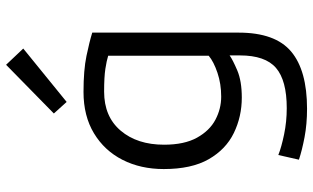

<svg xmlns="http://www.w3.org/2000/svg" viewBox="-214 -602 1004 615"><g transform="rotate(-90 287.5 -294.0)"><path d="M247 188Q198 188 156 180Q114 172 84 162L99 96Q124 106 165 114.5Q206 123 249 123Q338 123 378 88.5Q418 54 418 -27V-60Q404 -50 370 -35.5Q336 -21 283 -21Q222 -21 169.5 -46.5Q117 -72 85.5 -127Q54 -182 54 -271Q54 -345 83.5 -403Q113 -461 168.5 -494.5Q224 -528 301 -528Q371 -528 416.5 -518.5Q462 -509 491 -500V-31Q491 86 430.5 137Q370 188 247 188ZM286 -87Q327 -87 362.5 -99Q398 -111 417 -127V-449Q401 -454 375 -458Q349 -462 302 -462Q222 -462 177 -409Q132 -356 132 -270Q132 -205 154.5 -164.5Q177 -124 212 -105.5Q247 -87 286 -87ZM269 -582 232 -623 388 -776 440 -721Z"/></g></svg>

Font: Ubuntu Sans
Style: Regular
Weight: 400
Designer: Dalton Maag Ltd
Foundry: Dalton Maag Ltd
Version: Version 1.006; ttfautohint (v1.8.4.7-5d5b)